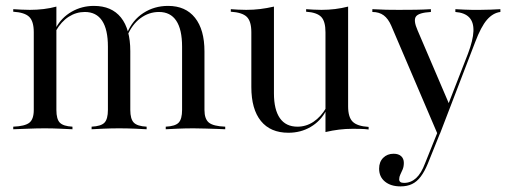

<svg xmlns="http://www.w3.org/2000/svg" viewBox="-20 -447 1757 664"><path d="M553.2 0V-8.9Q586.3 -10.5 598 -23Q609.7 -35.5 609.7 -66.9V-285.5Q609.7 -345.2 589.5 -375.4Q569.4 -405.6 529.8 -405.6Q495.2 -405.6 466.1 -384.3Q437.1 -362.9 420.2 -323.4L419.4 -332.3Q437.9 -377.4 475.8 -402Q513.7 -426.6 561.3 -426.6Q621.8 -426.6 654.4 -385.5Q687.1 -344.4 687.1 -269.4V-66.9Q687.1 -35.5 702.4 -23Q717.7 -10.5 758.9 -8.9V0Q748.4 -0.8 730.2 -1.2Q712.1 -1.6 690.7 -2.4Q669.4 -3.2 649.2 -3.2Q621 -3.2 594 -2Q566.9 -0.8 553.2 0ZM25.8 0V-8.9Q66.1 -10.5 81.5 -22.6Q96.8 -34.7 96.8 -66.9V-335.5Q96.8 -373.4 81 -388.7Q65.3 -404 25.8 -406.5V-415.3Q40.3 -414.5 54 -413.7Q67.7 -412.9 83.1 -412.9Q108.1 -412.9 131 -415.7Q154 -418.5 175 -424.2V-66.9Q175 -34.7 187.1 -22.6Q199.2 -10.5 230.6 -8.9V0Q211.3 -0.8 186.7 -2Q162.1 -3.2 134.7 -3.2Q107.3 -3.2 79 -2Q50.8 -0.8 25.8 0ZM296.8 0V-8.9Q329.8 -10.5 341.5 -23Q353.2 -35.5 353.2 -66.9V-285.5Q353.2 -345.2 333.1 -375.4Q312.9 -405.6 273.4 -405.6Q243.5 -405.6 217.7 -389.1Q191.9 -372.6 173.4 -340.3V-350.8Q192.7 -386.3 227.8 -406.5Q262.9 -426.6 304.8 -426.6Q366.1 -426.6 398.4 -386.3Q430.6 -346 430.6 -270.2V-66.9Q430.6 -35.5 442.7 -23Q454.8 -10.5 487.1 -8.9V0Q474.2 -0.8 446.8 -2Q419.4 -3.2 391.9 -3.2Q365.3 -3.2 337.9 -2Q310.5 -0.8 296.8 0Z M977.4 12.1Q915.3 12.1 882.3 -28.6Q849.2 -69.4 849.2 -146V-335.5Q849.2 -373.4 833.5 -388.7Q817.7 -404 778.2 -406.5V-415.3Q788.7 -414.5 802.8 -413.7Q816.9 -412.9 831.5 -412.9Q856.5 -412.9 879.4 -415.7Q902.4 -418.5 927.4 -424.2V-124.2Q927.4 -67.7 948 -38.3Q968.5 -8.9 1008.9 -8.9Q1038.7 -8.9 1064.1 -25.8Q1089.5 -42.7 1108.1 -74.2L1107.3 -63.7Q1088.7 -28.2 1054.4 -8.1Q1020.2 12.1 977.4 12.1ZM1105.6 9.7V-335.5Q1105.6 -373.4 1090.7 -388.7Q1075.8 -404 1038.7 -406.5V-415.3Q1049.2 -414.5 1063.7 -413.7Q1078.2 -412.9 1091.9 -412.9Q1116.1 -412.9 1138.7 -415.7Q1161.3 -418.5 1183.9 -424.2V-79Q1183.9 -41.9 1199.6 -26.2Q1215.3 -10.5 1254.8 -8.1V0.8Q1243.5 -0.8 1228.6 -1.2Q1213.7 -1.6 1200.8 -1.6Q1175.8 -1.6 1152.8 1.2Q1129.8 4 1105.6 9.7Z M1492.7 15.3 1333.1 -358.1Q1322.6 -382.3 1306.9 -394Q1291.1 -405.6 1267.7 -405.6V-415.3Q1296 -413.7 1316.1 -413.3Q1336.3 -412.9 1358.9 -412.9Q1390.3 -412.9 1417.3 -413.3Q1444.4 -413.7 1470.2 -415.3V-405.6Q1428.2 -403.2 1418.5 -389.9Q1408.9 -376.6 1424.2 -341.9L1533.9 -85.5L1525.8 -75L1598.4 -261.3Q1616.1 -308.1 1617.3 -339.1Q1618.5 -370.2 1602.8 -386.7Q1587.1 -403.2 1554.8 -405.6V-415.3Q1573.4 -414.5 1586.7 -413.7Q1600 -412.9 1612.9 -412.9Q1625.8 -412.9 1640.3 -412.9Q1658.1 -412.9 1677.4 -413.7Q1696.8 -414.5 1710.5 -415.3V-405.6Q1684.7 -402.4 1664.1 -378.6Q1643.5 -354.8 1623.4 -301.6L1501.6 15.3ZM1365.3 197.6Q1331.5 197.6 1311.3 181Q1291.1 164.5 1291.1 136.3Q1291.1 112.9 1305.2 98.8Q1319.4 84.7 1341.1 84.7Q1358.1 84.7 1367.3 93.1Q1376.6 101.6 1376.6 116.1Q1376.6 129 1372.6 138.7Q1368.5 148.4 1364.5 156.5Q1360.5 164.5 1360.5 173.4Q1360.5 185.5 1377.4 185.5Q1400.8 185.5 1419 169Q1437.1 152.4 1450 117.7L1497.6 -0.8L1504.8 6.5L1459.7 118.5Q1448.4 146 1435.1 163.7Q1421.8 181.5 1404.8 189.5Q1387.9 197.6 1365.3 197.6Z"/></svg>

Font: Playfair 144pt
Style: Regular
Weight: 400
Designer: Claus Eggers Sørensen
Foundry: Claus Eggers Sørensen
Version: Version 2.001;gftools[0.9.30]